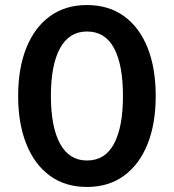

<svg xmlns="http://www.w3.org/2000/svg" viewBox="-20 -730 690 762"><path d="M325 12Q239 12 178 -32.5Q117 -77 84.5 -158.5Q52 -240 52 -349Q52 -459 84.5 -540Q117 -621 178 -665.5Q239 -710 325 -710Q411 -710 472 -666Q533 -622 565.5 -541Q598 -460 598 -349Q598 -239 565.5 -158Q533 -77 472 -32.5Q411 12 325 12ZM325 -93Q397 -93 432.5 -159.5Q468 -226 468 -349Q468 -473 432.5 -539Q397 -605 325 -605Q255 -605 218.5 -539Q182 -473 182 -349Q182 -226 218.5 -159.5Q255 -93 325 -93Z"/></svg>

Font: Azeret Mono Medium
Style: Regular
Weight: 500
Designer: Martin Vácha
Foundry: Displaay
Version: Version 1.002